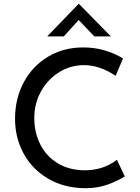

<svg xmlns="http://www.w3.org/2000/svg" viewBox="-20 -980 734 1008"><path d="M430 8Q319 8 234.5 -41Q150 -90 104.5 -173Q59 -256 59 -356Q59 -463 105 -548.5Q151 -634 232.5 -682.5Q314 -731 417 -731Q478 -731 531 -715Q584 -699 626 -673L587 -582Q504 -638 420 -638Q350 -638 290.5 -601Q231 -564 195.5 -500.5Q160 -437 160 -361Q160 -283 192.5 -220Q225 -157 285.5 -121.5Q346 -86 425 -86Q522 -86 594 -141L635 -54Q600 -31 546.5 -11.5Q493 8 430 8ZM475 -789 393 -875 315 -789H228L393 -960H394L562 -789Z"/></svg>

Font: Josefin Sans
Style: Regular
Weight: 400
Designer: Santiago Orozco
Foundry: Typemade
Version: Version 2.000